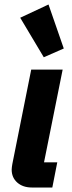

<svg xmlns="http://www.w3.org/2000/svg" viewBox="-20 -835 321 855"><path d="M213 0H122Q82 0 57 -22Q32 -44 32 -80Q32 -86 33 -92Q34 -98 35 -105L119 -525H259L176 -112H235ZM175 -580 70 -756 196 -815 264 -619Z"/></svg>

Font: IBM Plex Sans
Style: Italic
Weight: 400
Italic angle: -11.31°
Designer: Mike Abbink, Paul van der Laan, Pieter van Rosmalen
Foundry: Bold Monday
Version: Version 3.201